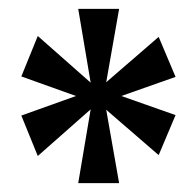

<svg xmlns="http://www.w3.org/2000/svg" viewBox="-20 -780 440 432"><path d="M156 -368 184 -534 65 -429 28 -520 151 -564 28 -608 65 -699 184 -594 156 -760H248L219 -595L337 -697L375 -607L253 -564L375 -521L337 -431L219 -533L248 -368Z"/></svg>

Font: Noto Serif Armenian ExtraCondensed
Style: Bold
Weight: 700
Width: 2
Designer: Monotype Design Team
Foundry: Monotype Imaging Inc.
Version: Version 2.008; ttfautohint (v1.8.4.7-5d5b)